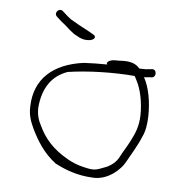

<svg xmlns="http://www.w3.org/2000/svg" viewBox="-80 -715 778 851"><g transform="rotate(10 309.0 -290.0)"><path d="M66 -201C68 -159 81 -134 98 -104C127 -56 162 -7 221 30C267 49 321 66 394 63C466 61 514 -1 526 -29C545 -72 565 -110 579 -155C589 -181 591 -211 589 -247C585 -310 568 -374 540 -415C549 -415 555 -418 564 -419L574 -420C596 -424 591 -461 568 -456L558 -454C552 -453 547 -452 542 -451C535 -451 522 -449 513 -449C497 -465 474 -477 420 -468L398 -466C381 -464 363 -454 368 -444C369 -443 370 -443 370 -442C332 -439 300 -436 266 -431C132 -401 59 -322 66 -201ZM102 -202C102 -289 136 -349 203 -379C289 -400 404 -413 498 -413C502 -409 504 -404 508 -398C533 -361 550 -303 554 -246C557 -197 546 -164 532 -130C521 -101 505 -73 493 -43C486 -28 475 -13 448 4C399 28 397 32 340 23C319 20 296 13 273 3C195 -32 155 -77 129 -122C113 -146 104 -168 102 -202ZM114 -612C122 -606 130 -599 139 -593C160 -581 174 -566 201 -550L228 -538C236 -535 246 -533 256 -533C279 -533 295 -541 295 -552C295 -557 290 -561 282 -564L256 -576C218 -591 202 -600 177 -611L159 -623L135 -641C117 -654 95 -626 114 -612Z"/></g></svg>

Font: Stray Cat
Style: UltExt
Weight: 400
Version: Version 1.0